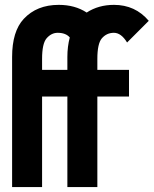

<svg xmlns="http://www.w3.org/2000/svg" viewBox="-20 -762 626 782"><path d="M29.3 0V-529.8Q29.3 -634.3 76.7 -685.1Q129.9 -742.2 219.2 -742.2Q285.6 -742.2 333 -710.9Q380.9 -742.2 444.3 -742.2Q530.8 -742.2 585.9 -677.2L497.6 -588.9Q473.6 -628.4 443.8 -628.4Q414.1 -628.4 394.5 -605.5Q376.5 -584 376.5 -522V-477.5H505.4V-368.7H376.5V0H254.4V-368.7H151.4V0ZM264.2 -609.4Q248 -628.4 214.8 -628.4Q189 -628.4 169.4 -605.5Q151.4 -584 151.4 -522V-477.5H254.4V-529.8Q254.4 -572.8 264.2 -609.4Z"/></svg>

Font: Consola Mono
Style: Bold
Weight: 700
Monospace: yes
Designer: Wojciech Kalinowski "wmk69" (wmk69@o2.pl)
Foundry: Wojciech Kalinowski "wmk69" (wmk69@o2.pl)
Version: Version 2.1.0